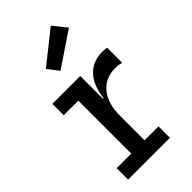

<svg xmlns="http://www.w3.org/2000/svg" viewBox="-250 -889 960 960"><g transform="rotate(-45 230.0 -409.0)"><path d="M245 -80.5H343.5V0H48V-80.5H151V-455H48V-535.5H245ZM440 -434Q429.5 -437 418.2 -438.5Q407 -440 395.5 -440Q327 -440 286 -391Q245 -342 245 -254.5L224 -374H249Q255.5 -430 276.5 -467.8Q297.5 -505.5 331 -524.5Q364.5 -543.5 408 -543.5Q416.5 -543.5 424.2 -542.8Q432 -542 440 -540.5ZM319 -817.5 376 -746.5 193.5 -623.5 148.5 -682Z"/></g></svg>

Font: Hepta Slab Medium
Style: Regular
Weight: 500
Designer: Michael LaGattuta
Foundry: Michael LaGattuta
Version: Version 1.102